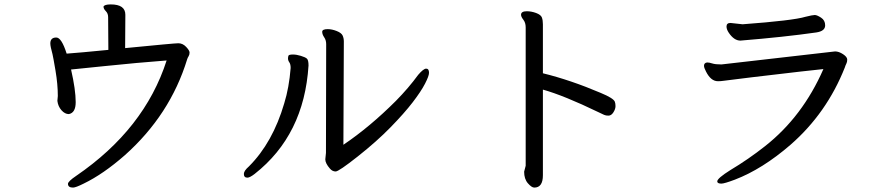

<svg xmlns="http://www.w3.org/2000/svg" viewBox="-20 -783 4040 870"><path d="M311 67Q288 67 288 50Q288 39 325 14Q635 -198 735 -509Q603 -499 454 -483.5Q305 -468 302 -468Q323 -376 323 -320Q323 -272 292 -266Q274 -266 258.5 -283.5Q243 -301 240 -326L242 -348Q242 -401 231.5 -463Q221 -525 218 -537Q208 -573 208 -586Q208 -613 235 -613Q259 -613 282 -540Q339 -544 471 -557L470 -705Q470 -722 459.5 -732.5Q449 -743 449 -753Q453 -763 482 -763Q548 -763 548 -716L547 -565Q771 -587 788 -587Q808 -587 823.5 -570.5Q839 -554 839 -545Q839 -535 834.5 -528Q830 -521 828 -514Q751 -263 546 -80Q448 6 359 49Q323 67 311 67Z M1101 22Q1085 22 1085 5Q1085 -9 1108 -29Q1216 -137 1268 -315Q1290 -386 1297 -475Q1297 -492 1291 -500.5Q1285 -509 1285 -518Q1285 -525 1287 -530.5Q1289 -536 1308 -536Q1323 -536 1343 -530Q1363 -524 1370.5 -517.5Q1378 -511 1378 -486Q1358 -171 1134 5Q1112 22 1101 22ZM1501 -6Q1486 -6 1475 -19Q1454 -43 1454 -61L1457 -90L1458 -583Q1458 -601 1449 -614Q1440 -627 1440 -639Q1440 -651 1465 -651Q1484 -651 1505.5 -642.5Q1527 -634 1532.5 -622Q1538 -610 1538 -595L1536 -127Q1656 -208 1774 -326Q1832 -385 1875 -444Q1899 -472 1911 -472Q1924 -472 1924 -453Q1924 -439 1906 -404Q1888 -369 1850 -319.5Q1812 -270 1749.5 -206Q1687 -142 1601 -74Q1515 -6 1501 -6Z M2401 67Q2389 67 2372 47.5Q2355 28 2355 -5L2362 -32V-659Q2362 -680 2351.5 -693.5Q2341 -707 2341 -716Q2341 -732 2367 -732Q2388 -732 2409.5 -724Q2431 -716 2435.5 -703.5Q2440 -691 2440 -673V-451Q2566 -420 2702 -362Q2760 -338 2766 -322Q2769 -314 2769 -302Q2769 -289 2759.5 -274Q2750 -259 2737 -259Q2725 -259 2717.5 -262.5Q2710 -266 2691 -275Q2536 -350 2440 -377V11Q2440 67 2401 67Z M3249 49Q3230 49 3230 39Q3230 25 3289 -12Q3371 -61 3447 -121Q3617 -255 3711 -470Q3666 -466 3388 -433Q3264 -418 3255.5 -416.5Q3247 -415 3233 -415Q3201 -415 3179 -459Q3170 -476 3170 -485Q3170 -498 3184 -500Q3194 -500 3207.5 -495.5Q3221 -491 3249 -491L3764 -550Q3781 -550 3800 -537.5Q3819 -525 3819 -513Q3819 -502 3815 -494.5Q3811 -487 3808 -477Q3726 -270 3562 -127Q3435 -17 3310 31Q3262 49 3249 49ZM3335 -599Q3306 -599 3282 -635Q3272 -650 3272 -663Q3272 -679 3290 -679L3345 -673Q3574 -690 3630 -707Q3662 -715 3672 -715Q3682 -715 3700.5 -703Q3719 -691 3719 -668Q3719 -642 3679 -636Q3532 -615 3335 -599Z"/></svg>

Font: LXGW WenKai Medium
Style: Regular
Weight: 500
Designer: LXGW / Fontworks Inc.
Foundry: LXGW / Fontworks Inc.
Version: Version 1.501; October 10, 2024